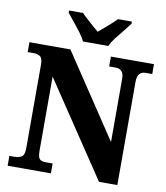

<svg xmlns="http://www.w3.org/2000/svg" viewBox="-98 -1012 947 1093"><g transform="rotate(10 375.0 -465.5)"><path d="M21 0V-57H52Q77 -57 92.5 -67.5Q108 -78 108 -119V-599Q108 -637 93 -647Q78 -657 59 -657H21V-714H258L577 -235V-599Q577 -633 563.5 -645Q550 -657 530 -657H492V-714H741V-657H702Q681 -657 668 -643.5Q655 -630 655 -595V0H549L185 -544V-119Q185 -78 196 -67.5Q207 -57 232 -57H271V0ZM320 -771Q310 -794 290 -820.5Q270 -847 248.5 -873Q227 -899 212 -918V-931H292Q303 -920 321.5 -903Q340 -886 359.5 -869Q379 -852 393 -840Q407 -852 427 -869Q447 -886 466 -903Q485 -920 495 -931H575V-918Q561 -899 539.5 -873Q518 -847 497.5 -820.5Q477 -794 467 -771Z"/></g></svg>

Font: Noto Serif Armenian SemiCondensed ExtraBold
Style: Regular
Weight: 800
Width: 4
Designer: Monotype Design Team
Foundry: Monotype Imaging Inc.
Version: Version 2.008; ttfautohint (v1.8.4.7-5d5b)